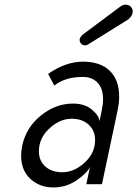

<svg xmlns="http://www.w3.org/2000/svg" viewBox="-20 -800 597 834"><path d="M338.4 -648.9 502 -771Q514.6 -779.8 523.4 -779.8Q544.9 -779.8 552.2 -765.1Q556.6 -758.3 556.6 -752.9Q556.6 -730 535.2 -714.4L363.3 -607.4Q356.4 -603 352.5 -603Q335.9 -603 330.6 -612.3Q322.8 -626 327.6 -635Q332.5 -644 338.4 -648.9ZM203.6 -250Q148.9 -205.6 148.9 -142.6Q148.9 -102.1 176.8 -76.9Q204.6 -51.8 250.7 -51.8Q296.9 -51.8 338.9 -85.9Q393.1 -129.9 393.1 -191.9Q393.1 -232.4 365.2 -258.3Q337.4 -284.2 291.3 -284.2Q245.1 -284.2 203.6 -250ZM297.4 -350.1Q348.1 -350.1 379.6 -323.5Q411.1 -296.9 412.1 -272.9L421.9 -319.8Q427.7 -347.2 427.7 -369.1Q427.7 -416 403.8 -440.9Q379.9 -465.8 339.8 -465.8Q262.2 -465.8 215.8 -428.2L189 -479Q265.6 -532.2 340.6 -532.2Q415.5 -532.2 456.5 -492.7Q497.6 -453.1 497.6 -380.4Q497.6 -354 490.7 -319.8L422.9 0H355L371.1 -76.2Q362.8 -52.7 316.4 -19.3Q270 14.2 211.2 14.2Q152.3 14.2 112.1 -22.9Q71.8 -60.1 71.8 -123.5Q71.8 -145.5 76.7 -168Q93.3 -246.1 157.5 -298.1Q221.7 -350.1 297.4 -350.1Z"/></svg>

Font: Tuffy
Style: Italic
Weight: 400
Italic angle: -12°
Designer: Thatcher Ulrich, Karoly Barta and Michael Everson
Version: Version 001.271